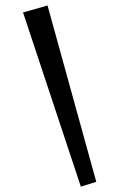

<svg xmlns="http://www.w3.org/2000/svg" viewBox="-20 -612 436 704"><path d="M154.3 -591.8 333 54.7 276.4 72.3 64.5 -566.4Z"/></svg>

Font: Ravi Prakash
Style: Regular
Weight: 400
Designer: Appaji Ambarisha Darbha
Version: Version 1.0.4; ttfautohint (v1.2.42-39fb)